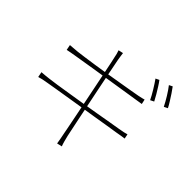

<svg xmlns="http://www.w3.org/2000/svg" viewBox="-194 -1089 1387 1387"><g transform="rotate(45 500.0 -395.0)"><path d="M741 -801Q754 -784 769 -760Q784 -736 799 -711Q814 -686 825 -664L797 -650Q783 -680 758.5 -720Q734 -760 714 -788ZM842 -836Q856 -818 872 -793.5Q888 -769 903.5 -744.5Q919 -720 929 -700L901 -686Q884 -720 861 -757.5Q838 -795 816 -823ZM397 -683Q394 -700 390 -715.5Q386 -731 381 -744L418 -752Q419 -739 422 -722.5Q425 -706 427 -691Q428 -686 435 -650.5Q442 -615 453 -559Q464 -503 477.5 -437.5Q491 -372 504.5 -306Q518 -240 529.5 -183.5Q541 -127 549 -90Q557 -53 558 -47Q563 -26 569 -3.5Q575 19 582 37L543 46Q539 23 535.5 2Q532 -19 527 -41Q526 -48 518.5 -85.5Q511 -123 500 -179Q489 -235 475.5 -301Q462 -367 449 -432Q436 -497 424.5 -552Q413 -607 406 -642.5Q399 -678 397 -683ZM106 -522Q120 -523 138 -524.5Q156 -526 180 -528Q204 -531 245.5 -536.5Q287 -542 339 -550Q391 -558 446.5 -567Q502 -576 554 -585Q606 -594 648.5 -601Q691 -608 716 -613Q736 -617 747.5 -620Q759 -623 766 -625L774 -588Q768 -587 754 -585Q740 -583 723 -580Q698 -576 655.5 -569.5Q613 -563 561 -554.5Q509 -546 453.5 -537.5Q398 -529 345.5 -520.5Q293 -512 251 -505Q209 -498 184 -494Q166 -491 149.5 -488Q133 -485 114 -481ZM99 -238Q115 -239 135.5 -241Q156 -243 172 -245Q199 -248 245 -255Q291 -262 349.5 -271.5Q408 -281 470.5 -291Q533 -301 592.5 -311.5Q652 -322 701.5 -330.5Q751 -339 782 -344Q811 -349 827.5 -352.5Q844 -356 856 -360L863 -324Q852 -323 834 -320Q816 -317 788 -312Q753 -307 702.5 -298.5Q652 -290 593 -280.5Q534 -271 473 -261.5Q412 -252 356 -242.5Q300 -233 255 -226Q210 -219 184 -214Q158 -210 140.5 -206Q123 -202 107 -197Z"/></g></svg>

Font: Noto Sans JP Thin Thin
Style: Regular
Weight: 250
Version: Version 2.004-H2;hotconv 1.0.118;makeotfexe 2.5.65603